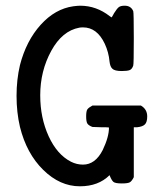

<svg xmlns="http://www.w3.org/2000/svg" viewBox="-20 -642 565 673"><path d="M364 -28Q325 11 260 11Q190 11 131.5 -46.5Q73 -104 50 -197Q38 -248 38 -306Q38 -363 50 -414Q72 -499 122.5 -555Q173 -611 237 -620Q253 -622 261 -622Q318 -622 365 -585L371 -581Q372 -581 380 -596Q390 -612 396.5 -617Q403 -622 417 -622Q439 -622 447 -603Q449 -598 449 -508Q449 -417 447 -412Q443 -400 435 -396.5Q427 -393 407 -393Q382 -393 374 -401Q366 -408 364 -426Q361 -459 347 -489Q320 -546 271 -546Q263 -546 258 -545Q198 -534 159.5 -463.5Q121 -393 121 -308Q121 -229 150.5 -164.5Q180 -100 229 -75Q249 -65 271 -65Q314 -65 340 -116Q362 -162 362 -195Q362 -196 333 -196L304 -197Q291 -202 286.5 -208.5Q282 -215 282 -234Q282 -253 286.5 -259Q291 -265 304 -272H474Q496 -259 496 -234Q496 -214 488 -206Q480 -198 461 -196H449V-21Q442 -7 435 -3Q428 1 407 1Q384 1 377.5 -4.5Q371 -10 364 -28Z"/></svg>

Font: MathJax_Typewriter
Style: Regular
Weight: 400
Version: Version 1.1